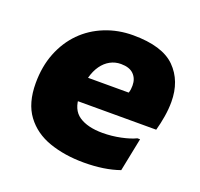

<svg xmlns="http://www.w3.org/2000/svg" viewBox="-105 -679 841 807"><g transform="rotate(20 316.0 -276.0)"><path d="M347 11Q261 11 192 -13Q123 -37 83 -91Q43 -145 43 -234Q43 -309 67 -369.5Q91 -430 133.5 -473Q176 -516 234.5 -539.5Q293 -563 360 -563Q491 -563 548.5 -505.5Q606 -448 606 -354Q606 -323 600.5 -289Q595 -255 586 -223H161V-330H424Q427 -338 428 -346.5Q429 -355 429 -363Q429 -394 410 -413Q391 -432 353 -432Q327 -432 305 -420Q283 -408 267 -385.5Q251 -363 242.5 -331.5Q234 -300 234 -260V-247Q234 -185 272.5 -159Q311 -133 378 -133Q419 -133 459.5 -141.5Q500 -150 524 -162H536L506 -13Q472 -1 432 5Q392 11 347 11Z"/></g></svg>

Font: Kufam ExtraBold
Style: Italic
Weight: 800
Italic angle: -11°
Designer: Artur Schmal
Foundry: Original Type
Version: Version 1.301; ttfautohint (v1.8.3)